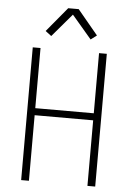

<svg xmlns="http://www.w3.org/2000/svg" viewBox="-63 -1013 725 1059"><g transform="rotate(5 300.0 -483.5)"><path d="M95 0V-735H138V-402H462V-735H505V0H462V-363H138V0ZM191 -806 158 -831 271 -967H329L442 -831L409 -806L300 -934Z"/></g></svg>

Font: Iosevka Aile Extralight
Style: Regular
Weight: 200
Designer: Belleve Invis
Foundry: Belleve Invis
Version: Version 31.1.0; ttfautohint (v1.8.4)